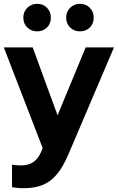

<svg xmlns="http://www.w3.org/2000/svg" viewBox="-20 -769 617 1004"><path d="M105 215Q87 215 70.5 213.5Q54 212 43 210V92Q63 96 91 96Q166 96 195 25L203 5L0 -521H151L281 -166L428 -521H576L336 42Q309 105 277 143Q245 181 203.5 198Q162 215 105 215ZM174 -605Q144 -605 123 -625Q102 -645 102 -677Q102 -708 123 -728.5Q144 -749 174 -749Q205 -749 225.5 -728.5Q246 -708 246 -677Q246 -645 225.5 -625Q205 -605 174 -605ZM398 -605Q368 -605 347 -625Q326 -645 326 -677Q326 -708 347 -728.5Q368 -749 398 -749Q429 -749 449.5 -728.5Q470 -708 470 -677Q470 -645 449.5 -625Q429 -605 398 -605Z"/></svg>

Font: Red Hat Display ExtraBold
Style: Regular
Weight: 800
Designer: Pentagram, MCKL
Foundry: Pentagram, MCKL
Version: Version 1.023